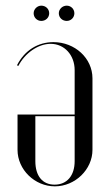

<svg xmlns="http://www.w3.org/2000/svg" viewBox="-20 -651 386 679"><path d="M99 -604C99 -589 111 -577 126 -577C142 -577 154 -589 154 -604C154 -619 142 -631 126 -631C112 -631 99 -619 99 -604ZM188 -604C188 -589 200 -577 216 -577C231 -577 243 -589 243 -604C243 -619 231 -631 216 -631C201 -631 188 -619 188 -604ZM307 -121V-374C307 -445 245 -502 169 -502C114 -502 67 -473 40 -420L45 -418C68 -463 115 -496 159 -496C208 -496 244 -456 244 -403V-246H42V-121C42 -51 103 8 174 8C246 8 307 -52 307 -121ZM105 -240H244V-81C244 -30 217 2 173 2C130 2 105 -29 105 -81Z"/></svg>

Font: Moniqa Display
Style: Regular
Weight: 400
Designer: Rajesh Rajput
Foundry: Rajesh Rajput
Version: Version 1.000